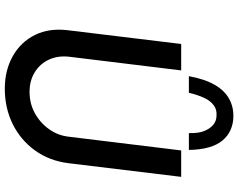

<svg xmlns="http://www.w3.org/2000/svg" viewBox="-116 -867 991 799"><g transform="rotate(90 379.5 -467.5)"><path d="M216 -259Q211 -213 228 -176Q245 -139 280 -117Q315 -95 362 -95Q411 -95 451 -117Q491 -139 517.5 -176Q544 -213 549 -259L606 -726H716L659 -256Q649 -177 606 -117.5Q563 -58 496.5 -25Q430 8 349 8Q273 8 214 -25Q155 -58 125.5 -117.5Q96 -177 106 -256L163 -726H273ZM470 -943Q497 -942 521.5 -931Q546 -920 564.5 -898Q583 -876 593 -841.5Q603 -807 604 -758H534Q535 -799 524.5 -823.5Q514 -848 498 -860.5Q482 -873 461 -873Q436 -875 417.5 -861Q399 -847 387 -821Q375 -795 366 -758H297Q309 -824 333 -865.5Q357 -907 392 -926Q427 -945 470 -943Z"/></g></svg>

Font: Josefin Sans Medium
Style: Italic
Weight: 500
Italic angle: -7°
Designer: Santiago Orozco
Foundry: Typemade
Version: Version 2.000